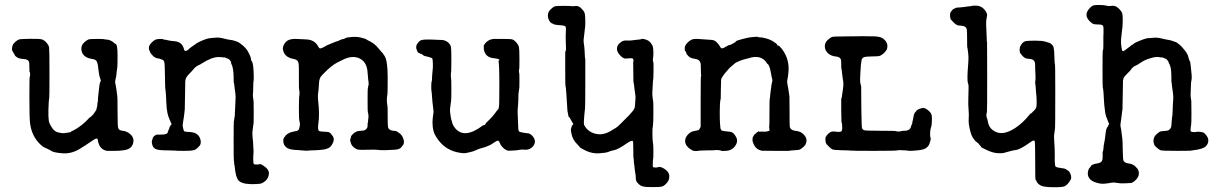

<svg xmlns="http://www.w3.org/2000/svg" viewBox="-20 -593 4963 784"><path d="M179 -176Q175 -105 182 -90Q194 -65 204 -58.5Q214 -52 216.5 -52.5Q219 -53 224 -51Q235 -48 246 -50Q257 -52 260.5 -52Q264 -52 267.5 -53.5Q271 -55 271 -56Q271 -57 277 -59Q313 -77 344 -111Q348 -116 349 -115Q350 -114 353 -118Q356 -122 357 -122Q358 -122 362 -127.5Q366 -133 366 -133.5Q366 -134 370.5 -140Q375 -146 374 -147.5Q373 -149 375 -152.5Q377 -156 377.5 -165.5Q378 -175 379 -177Q380 -179 380 -187.5Q380 -196 380.5 -196.5Q381 -197 381.5 -205Q382 -213 383.5 -223.5Q385 -234 385.5 -240.5Q386 -247 387.5 -252Q389 -257 389 -258Q389 -259 391 -261Q393 -263 389 -273Q385 -283 383 -300.5Q381 -318 380.5 -319.5Q380 -321 380 -324.5Q380 -328 379 -329.5Q378 -331 377 -337Q374 -350 358 -352Q319 -357 313 -386Q309 -406 323 -419Q337 -432 346 -433Q355 -434 379.5 -434Q404 -434 405 -433Q406 -432 415 -431.5Q424 -431 431.5 -427.5Q439 -424 444.5 -419Q450 -414 451 -414Q460 -414 460 -367.5Q460 -321 459 -317.5Q458 -314 457.5 -307.5Q457 -301 456 -295.5Q455 -290 455 -286Q455 -282 452 -270.5Q449 -259 451 -252Q453 -245 453.5 -239.5Q454 -234 455 -230Q456 -226 457 -215Q458 -204 459 -200.5Q460 -197 460 -135.5Q460 -74 463 -69Q467 -60 481 -59Q502 -57 517 -40Q525 -30 525 -20Q525 5 503 16Q493 20 484.5 20.5Q476 21 471.5 22Q467 23 443.5 23Q420 23 417 23Q387 18 380 -17Q379 -26 378 -26.5Q377 -27 373 -27Q369 -27 353 -16Q337 -5 331 -1Q325 3 315 9Q276 36 236 33Q196 30 188 22Q187 21 176.5 16Q166 11 161 9Q156 7 145 -3Q110 -36 103 -88Q100 -108 100 -193.5Q100 -279 101.5 -280Q103 -281 103 -289.5Q103 -298 101.5 -298Q100 -298 100 -315.5Q100 -333 99 -339Q96 -351 77 -352Q58 -353 49.5 -359Q41 -365 41 -366.5Q41 -368 38.5 -371.5Q36 -375 33 -381Q30 -387 29.5 -387Q29 -387 29 -393.5Q29 -400 31.5 -407.5Q34 -415 43.5 -423Q53 -431 59.5 -432.5Q66 -434 104 -434.5Q142 -435 151.5 -432Q161 -429 170 -418.5Q179 -408 180.5 -399.5Q182 -391 182 -292Q182 -193 181 -191.5Q180 -190 179 -176Z M672 -73 676 -80Q676 -81 678.5 -83Q681 -85 680.5 -87Q680 -89 678 -92Q676 -95 676 -97Q676 -99 674 -101.5Q672 -104 671 -109Q670 -114 669 -114Q668 -114 668 -115Q668 -116 667.5 -117.5Q667 -119 666 -123.5Q665 -128 664 -130Q660 -148 659 -176.5Q658 -205 656.5 -219.5Q655 -234 654.5 -235.5Q654 -237 653.5 -286Q653 -335 650.5 -341Q648 -347 643.5 -349Q639 -351 635 -352Q631 -353 630.5 -353.5Q630 -354 630 -354Q616 -354 605.5 -364Q595 -374 592.5 -381.5Q590 -389 589 -389Q588 -389 588 -398.5Q588 -408 599.5 -419.5Q611 -431 619.5 -432.5Q628 -434 637.5 -434Q647 -434 647 -432.5Q647 -431 652 -431Q657 -431 657 -430.5Q657 -430 661 -429.5Q665 -429 671 -427.5Q677 -426 690 -425Q724 -423 731 -393Q733 -385 736 -385Q739 -385 740.5 -386Q742 -387 743.5 -387Q745 -387 746.5 -388.5Q748 -390 750 -391.5Q752 -393 752.5 -394Q753 -395 755.5 -396.5Q758 -398 758 -398.5Q758 -399 761.5 -401Q765 -403 766.5 -404.5Q768 -406 775 -410.5Q782 -415 782.5 -416Q783 -417 799 -424.5Q815 -432 826.5 -435Q838 -438 845.5 -438Q853 -438 858 -439Q874 -441 892.5 -436Q911 -431 921.5 -430Q932 -429 940.5 -425.5Q949 -422 951.5 -421.5Q954 -421 963 -414Q985 -398 994 -380Q1003 -362 1003.5 -358.5Q1004 -355 1005 -351Q1007 -342 1008 -342.5Q1009 -343 1009 -342Q1014 -333 1015.5 -301.5Q1017 -270 1015.5 -263Q1014 -256 1014 -237.5Q1014 -219 1013 -211.5Q1012 -204 1013 -197Q1014 -190 1014.5 -186.5Q1015 -183 1015.5 -179.5Q1016 -176 1016 -131.5Q1016 -87 1015 -85Q1014 -83 1013 -73.5Q1012 -64 1011 -56Q1010 -48 1011 -37.5Q1012 -27 1012.5 -20.5Q1013 -14 1013.5 -11.5Q1014 -9 1014 1Q1014 11 1015 18.5Q1016 26 1015 34Q1014 42 1014 58Q1014 76 1017.5 77.5Q1021 79 1021.5 78.5Q1022 78 1029 78.5Q1036 79 1037 78Q1044 75 1055 83Q1080 99 1078 117Q1076 135 1064.5 145Q1053 155 1043.5 157Q1034 159 1006 159L982 157Q961 152 955 145Q942 132 938 84Q937 78 936.5 77.5Q936 77 936 71Q936 65 935 63.5Q934 62 934 -18.5Q934 -99 935 -99.5Q936 -100 936.5 -105Q937 -110 937 -112Q939 -115 939.5 -138.5Q940 -162 941.5 -181.5Q943 -201 941 -212.5Q939 -224 938.5 -230Q938 -236 937.5 -239Q937 -242 936.5 -247.5Q936 -253 935 -254.5Q934 -256 934 -275Q934 -316 924 -334Q922 -337 923.5 -338Q925 -339 921.5 -343Q918 -347 918 -348.5Q918 -350 909 -354Q900 -358 897 -359L895 -358Q890 -360 872 -360Q845 -360 804 -334Q795 -328 793.5 -328Q792 -328 785.5 -324Q779 -320 774 -315Q769 -310 768 -308Q767 -306 756 -295Q745 -284 741 -277Q737 -270 736.5 -261.5Q736 -253 735.5 -201.5Q735 -150 734.5 -146.5Q734 -143 732.5 -128.5Q731 -114 728 -98Q725 -82 726.5 -75.5Q728 -69 729 -64.5Q730 -60 732 -57.5Q734 -55 746.5 -54.5Q759 -54 763 -53Q788 -50 797 -28Q804 -8 794.5 3Q785 14 776 18.5Q767 23 731.5 23Q696 23 698 22L664 21Q630 21 618 16.5Q606 12 602.5 0.5Q599 -11 600 -15.5Q601 -20 601 -21.5Q601 -23 602.5 -23Q604 -23 603 -25Q602 -32 614 -41Q616 -41 618 -42.5Q620 -44 623 -44V-43H624Q625 -43 639.5 -43.5Q654 -44 655 -45Q656 -46 657 -46Q665 -47 666 -57Q667 -59 667.5 -60Q668 -61 668.5 -63Q669 -65 670.5 -67Q672 -69 672 -73Z M1361 -426 1377 -433Q1385 -433 1388 -436Q1391 -439 1399 -440Q1431 -445 1452 -440Q1473 -435 1476.5 -432Q1480 -429 1489 -425Q1511 -414 1525 -396Q1527 -393 1533 -386.5Q1539 -380 1540.5 -378Q1542 -376 1542.5 -376Q1543 -376 1543 -375.5Q1543 -375 1550 -365Q1563 -346 1563 -278Q1563 -210 1562 -207.5Q1561 -205 1561 -202.5Q1561 -200 1560 -192Q1559 -184 1560 -176.5Q1561 -169 1561 -167Q1561 -165 1562 -161.5Q1563 -158 1563 -122Q1563 -86 1564 -78Q1565 -61 1586 -59Q1599 -58 1599.5 -57Q1600 -56 1605 -53Q1617 -47 1624 -34Q1634 -13 1626 -1Q1618 11 1611.5 14Q1605 17 1596.5 18Q1588 19 1580 19Q1548 21 1533 20Q1511 17 1477 18.5Q1443 20 1436 16Q1416 6 1412 -11Q1411 -16 1410 -18.5Q1409 -21 1411.5 -28Q1414 -35 1413.5 -35.5Q1413 -36 1415 -39Q1430 -58 1448.5 -58.5Q1467 -59 1472 -63Q1481 -69 1481 -79Q1481 -92 1482 -93Q1483 -94 1483 -100Q1483 -106 1483.5 -106Q1484 -106 1484.5 -112.5Q1485 -119 1484.5 -121.5Q1484 -124 1483.5 -129Q1483 -134 1482 -134.5Q1481 -135 1481 -183.5Q1481 -232 1482 -232.5Q1483 -233 1483 -237.5Q1483 -242 1484.5 -243.5Q1486 -245 1485 -256.5Q1484 -268 1483.5 -268.5Q1483 -269 1483 -274.5Q1483 -280 1482.5 -280Q1482 -280 1481 -296Q1479 -339 1449 -354Q1419 -369 1378 -348Q1375 -347 1370 -344Q1344 -333 1317.5 -308.5Q1291 -284 1287 -275Q1283 -266 1282.5 -252.5Q1282 -239 1281.5 -236.5Q1281 -234 1281 -229.5Q1281 -225 1280 -221Q1277 -204 1278.5 -189Q1280 -174 1280.5 -166Q1281 -158 1281.5 -156.5Q1282 -155 1282.5 -130.5Q1283 -106 1280 -90Q1276 -60 1284.5 -57.5Q1293 -55 1307 -55Q1321 -55 1326 -51.5Q1331 -48 1331.5 -47Q1332 -46 1332 -46Q1332 -46 1335 -42Q1349 -27 1338 -7Q1331 8 1318.5 13Q1306 18 1290 19Q1274 20 1269.5 20.5Q1265 21 1254.5 21Q1244 21 1237.5 22Q1231 23 1224 22Q1217 21 1199 20Q1166 19 1154 12Q1142 5 1138 -8Q1134 -25 1142 -34Q1142 -34 1143 -35Q1148 -42 1148.5 -42Q1149 -42 1152 -44.5Q1155 -47 1155.5 -47Q1156 -47 1161 -50Q1166 -53 1171.5 -54Q1177 -55 1178 -55.5Q1179 -56 1184 -57Q1198 -58 1201 -66Q1207 -87 1203.5 -95Q1200 -103 1200.5 -152.5Q1201 -202 1202 -202Q1203 -202 1203 -212.5Q1203 -223 1202 -225Q1200 -228 1200.5 -278Q1201 -328 1199 -335Q1197 -349 1180 -352Q1145 -358 1137 -384Q1132 -396 1139 -410Q1146 -424 1158.5 -429.5Q1171 -435 1191.5 -434Q1212 -433 1232 -432Q1266 -430 1280 -402Q1284 -394 1289.5 -395.5Q1295 -397 1303 -401Q1314 -408 1315 -408L1344 -420Q1349 -422 1349 -422Z M1747 -80 1746 -91Q1746 -93 1746.5 -103Q1747 -113 1749 -125Q1751 -137 1750 -141Q1745 -181 1744 -199Q1743 -217 1742 -220Q1741 -223 1741 -240Q1741 -257 1742.5 -260Q1744 -263 1744 -270.5Q1744 -278 1744.5 -283Q1745 -288 1745.5 -295Q1746 -302 1747 -310.5Q1748 -319 1747.5 -334.5Q1747 -350 1745.5 -353.5Q1744 -357 1728 -361Q1711 -364 1707.5 -368Q1704 -372 1699 -373Q1687 -377 1685 -381.5Q1683 -386 1681 -391.5Q1679 -397 1679.5 -400.5Q1680 -404 1680 -405.5Q1680 -407 1681 -408.5Q1682 -410 1682 -411Q1682 -412 1685.5 -416.5Q1689 -421 1689.5 -421.5Q1690 -422 1692.5 -424.5Q1695 -427 1698 -428Q1701 -429 1701.5 -429.5Q1702 -430 1710.5 -431Q1719 -432 1741 -431.5Q1763 -431 1765 -430.5Q1767 -430 1777 -430Q1787 -430 1793 -428.5Q1799 -427 1803.5 -424Q1808 -421 1808.5 -421Q1809 -421 1814.5 -415Q1820 -409 1821.5 -400.5Q1823 -392 1823 -350Q1823 -308 1822.5 -303Q1822 -298 1821.5 -296.5Q1821 -295 1821 -285.5Q1821 -276 1822 -273Q1823 -270 1823 -227Q1823 -184 1822 -180.5Q1821 -177 1820.5 -171.5Q1820 -166 1819.5 -162.5Q1819 -159 1818.5 -155Q1818 -151 1817.5 -145.5Q1817 -140 1819 -126.5Q1821 -113 1821.5 -110.5Q1822 -108 1822.5 -106Q1823 -104 1823 -103.5Q1823 -103 1823.5 -103Q1824 -103 1826.5 -92Q1829 -81 1839 -69Q1877 -24 1952 -81L1954 -82Q1954 -81 1958 -82.5Q1962 -84 1962.5 -87Q1963 -90 1977 -103Q1991 -116 2002 -131.5Q2013 -147 2014.5 -147Q2016 -147 2016 -149Q2016 -151 2015.5 -151Q2015 -151 2017 -154.5Q2019 -158 2019 -243Q2019 -338 2015 -345H2017Q2020 -345 2018.5 -349Q2017 -353 2000 -355Q1962 -357 1956 -390Q1956 -393 1955.5 -394.5Q1955 -396 1955.5 -401Q1956 -406 1955 -406Q1954 -406 1962 -417Q1975 -432 1995 -434Q2000 -434 2029.5 -434Q2059 -434 2068 -433Q2077 -432 2087 -421Q2097 -410 2099 -401Q2101 -392 2101 -350.5Q2101 -309 2100 -312L2099 -305Q2099 -295 2100 -296Q2101 -297 2101 -263.5Q2101 -230 2100 -231L2097 -209Q2097 -204 2096.5 -185.5Q2096 -167 2094.5 -154Q2093 -141 2094 -126Q2095 -111 2095.5 -87Q2096 -63 2098 -58.5Q2100 -54 2113 -52Q2126 -50 2128 -49.5Q2130 -49 2137 -48.5Q2144 -48 2153 -39Q2172 -19 2159 1Q2145 21 2119 18Q2109 17 2100 19Q2091 21 2080 21.5Q2069 22 2065 22Q2048 26 2030 6Q2024 -1 2021 -9Q2017 -20 2011.5 -18.5Q2006 -17 1994.5 -9Q1983 -1 1979.5 0Q1976 1 1970 4Q1964 7 1949 11Q1934 15 1924 20Q1914 25 1902.5 27.5Q1891 30 1887 31Q1878 34 1859 31Q1803 23 1770 -21Q1753 -44 1749.5 -60.5Q1746 -77 1746.5 -77.5Q1747 -78 1747 -80Z M2312 -102 2307 -111Q2307 -112 2306 -113.5Q2305 -115 2304 -114L2302 -116L2300 -125Q2300 -126 2299 -131Q2298 -136 2297.5 -137Q2297 -138 2296.5 -148.5Q2296 -159 2295.5 -165Q2295 -171 2294 -188Q2293 -205 2292.5 -212Q2292 -219 2291 -230Q2290 -241 2289 -242Q2288 -243 2288 -312V-381Q2292 -386 2291 -400Q2289 -447 2290.5 -463Q2292 -479 2289.5 -484Q2287 -489 2267.5 -490Q2248 -491 2241.5 -494Q2235 -497 2230.5 -499.5Q2226 -502 2221.5 -511Q2217 -520 2217 -529Q2217 -544 2228.5 -555Q2240 -566 2247 -567.5Q2254 -569 2281 -569Q2308 -569 2312.5 -568Q2317 -567 2325 -568Q2341 -571 2352 -560.5Q2363 -550 2366.5 -541.5Q2370 -533 2370 -507.5Q2370 -482 2369 -479.5Q2368 -477 2367.5 -468Q2367 -459 2364.5 -443Q2362 -427 2363.5 -419Q2365 -411 2365.5 -405Q2366 -399 2367 -388Q2368 -377 2368 -367.5Q2368 -358 2370 -350V-257Q2370 -167 2369 -152Q2362 -90 2365 -83Q2382 -50 2422 -45Q2451 -42 2483 -64Q2488 -67 2494 -70.5Q2500 -74 2504.5 -78.5Q2509 -83 2514.5 -88Q2520 -93 2522.5 -96Q2525 -99 2529.5 -103Q2534 -107 2539 -112.5Q2544 -118 2544.5 -118Q2545 -118 2547.5 -121Q2550 -124 2558 -133Q2572 -147 2572.5 -159Q2573 -171 2574.5 -184Q2576 -197 2574 -207.5Q2572 -218 2571 -228Q2570 -238 2569.5 -242Q2569 -246 2568 -252.5Q2567 -259 2566.5 -259.5Q2566 -260 2566 -298Q2566 -336 2565.5 -337.5Q2565 -339 2566 -339.5Q2567 -340 2566.5 -346.5Q2566 -353 2564 -354Q2559 -356 2549.5 -355Q2540 -354 2538 -354Q2523 -352 2507 -373Q2492 -393 2506 -413Q2508 -416 2508.5 -415.5Q2509 -415 2513 -419Q2517 -423 2517 -422.5Q2517 -422 2520.5 -424Q2524 -426 2524.5 -426Q2525 -426 2528 -427Q2531 -428 2543 -427.5Q2555 -427 2562.5 -428.5Q2570 -430 2583.5 -431Q2597 -432 2598 -433Q2600 -436 2612 -433Q2634 -428 2644 -407Q2648 -399 2648 -380Q2648 -361 2647 -358.5Q2646 -356 2646 -348.5Q2646 -341 2647.5 -340Q2649 -339 2648.5 -303.5Q2648 -268 2647 -266.5Q2646 -265 2645.5 -248.5Q2645 -232 2644 -220.5Q2643 -209 2644 -202.5Q2645 -196 2645.5 -189Q2646 -182 2647 -181Q2648 -180 2648 -134.5Q2648 -89 2646 -79.5Q2644 -70 2644 -51Q2644 -32 2644.5 -27.5Q2645 -23 2645.5 -15Q2646 -7 2647 -4Q2648 -1 2648 26.5Q2648 54 2647 56.5Q2646 59 2646 65Q2646 71 2645.5 79Q2645 87 2646.5 89Q2648 91 2656 91Q2664 91 2666 90Q2673 87 2683 91Q2712 105 2713 125.5Q2714 146 2696 161Q2690 167 2682 169Q2674 171 2648 171Q2622 171 2619 170.5Q2616 170 2606.5 168.5Q2597 167 2588.5 159Q2580 151 2579 148Q2578 145 2577 142Q2576 139 2576 131.5Q2576 124 2574.5 117Q2573 110 2572.5 103.5Q2572 97 2571.5 94.5Q2571 92 2570.5 85Q2570 78 2569 74Q2568 70 2568 62.5Q2568 55 2567 54Q2566 53 2566 18.5Q2566 -16 2564 -17Q2559 -21 2540 -8Q2504 17 2488.5 20Q2473 23 2464.5 27Q2456 31 2427.5 33Q2399 35 2372.5 22.5Q2346 10 2346 6Q2346 6 2338 -3Q2317 -23 2313 -50Q2312 -55 2311.5 -58Q2311 -61 2311 -64Q2311 -67 2312 -68Q2313 -69 2313 -71.5Q2313 -74 2314 -75.5Q2315 -77 2315 -78.5Q2315 -80 2318 -82.5Q2321 -85 2321 -87Z M3118 -58Q3122 -58 3122 -63Q3122 -68 3121 -69Q3120 -70 3121 -74.5Q3122 -79 3122 -133.5Q3122 -188 3123 -189.5Q3124 -191 3124.5 -200.5Q3125 -210 3126.5 -218.5Q3128 -227 3129.5 -240Q3131 -253 3133 -259Q3135 -265 3133.5 -268.5Q3132 -272 3128.5 -292.5Q3125 -313 3121 -322Q3117 -331 3115.5 -331Q3114 -331 3113 -333Q3089 -373 3036 -355Q3030 -353 3026 -352.5Q3022 -352 3015 -349.5Q3008 -347 3002 -345Q2986 -339 2978.5 -332.5Q2971 -326 2964 -320Q2957 -314 2952 -307.5Q2947 -301 2942.5 -296.5Q2938 -292 2936.5 -289Q2935 -286 2930 -279.5Q2925 -273 2924.5 -266.5Q2924 -260 2923.5 -226.5Q2923 -193 2923 -191Q2919 -176 2919 -138.5Q2919 -101 2920 -90Q2921 -79 2921.5 -72Q2922 -65 2925.5 -61.5Q2929 -58 2942.5 -57Q2956 -56 2956 -55.5Q2956 -55 2959 -55Q2975 -55 2986 -33Q2997 -12 2976 10Q2964 22 2944.5 23Q2925 24 2924.5 22.5Q2924 21 2920 21Q2916 21 2912 20Q2908 19 2902.5 20Q2897 21 2869 21L2837 22Q2816 26 2807 21Q2771 1 2779 -27Q2782 -37 2792 -46.5Q2802 -56 2815 -58Q2828 -60 2832 -62Q2836 -64 2841 -75V-178Q2841 -281 2842.5 -282Q2844 -283 2843 -287Q2842 -291 2842 -302.5Q2842 -314 2841.5 -327Q2841 -340 2835 -345.5Q2829 -351 2819 -352.5Q2809 -354 2802 -356.5Q2795 -359 2790.5 -364.5Q2786 -370 2784 -372Q2782 -376 2782.5 -376Q2783 -376 2781 -380.5Q2779 -385 2777.5 -385Q2776 -385 2776 -396.5Q2776 -408 2787.5 -419Q2799 -430 2808 -432.5Q2817 -435 2829 -434Q2841 -433 2858.5 -432Q2876 -431 2887 -430Q2898 -429 2907 -420Q2916 -411 2920 -403Q2924 -395 2929 -395.5Q2934 -396 2945.5 -403Q2957 -410 2957.5 -409Q2958 -408 2963 -410.5Q2968 -413 2968 -412.5Q2968 -412 2970.5 -413.5Q2973 -415 2973 -415.5Q2973 -416 2978.5 -418.5Q2984 -421 2985 -424Q2986 -427 3011 -433.5Q3036 -440 3046 -441Q3073 -444 3075.5 -442Q3078 -440 3084 -440.5Q3090 -441 3108.5 -436Q3127 -431 3140 -422Q3153 -413 3153 -412Q3153 -407 3157.5 -407Q3162 -407 3173 -393Q3206 -349 3199 -294Q3198 -286 3197.5 -280Q3197 -274 3195 -266.5Q3193 -259 3195.5 -248.5Q3198 -238 3200.5 -219.5Q3203 -201 3203.5 -199Q3204 -197 3204 -138Q3204 -79 3205 -74Q3209 -61 3227.5 -59Q3246 -57 3256 -49Q3282 -28 3269 -3Q3268 0 3260.5 7Q3253 14 3247 17Q3241 20 3225 20.5Q3209 21 3201 23H3147Q3094 23 3091.5 22.5Q3089 22 3087 22V21Q3087 21 3083 20Q3063 14 3054 -13Q3052 -20 3053 -25Q3054 -30 3053 -31L3060 -43Q3071 -54 3079 -57L3080 -55Q3082 -55 3086 -55.5Q3090 -56 3097 -55.5Q3104 -55 3110 -56Q3116 -57 3116.5 -57.5Q3117 -58 3118 -58Z M3715 -132 3722 -140Q3722 -142 3726.5 -144.5Q3731 -147 3732.5 -148Q3734 -149 3739.5 -150Q3745 -151 3747 -152Q3749 -153 3756 -151Q3763 -149 3773 -140Q3783 -131 3784.5 -121.5Q3786 -112 3785 -95.5Q3784 -79 3783 -77.5Q3782 -76 3781 -71Q3780 -66 3779 -61.5Q3778 -57 3778 -45.5Q3778 -34 3779 -33Q3782 -28 3778.5 -16Q3775 -4 3772.5 0Q3770 4 3766 8Q3755 19 3725 21L3715 22L3695 23L3683 22Q3689 21 3674 21Q3647 19 3644.5 21Q3642 23 3551 23Q3460 23 3455.5 22Q3451 21 3417 20.5Q3383 20 3377 16Q3371 12 3364 5Q3357 -2 3355.5 -4Q3354 -6 3353 -8Q3352 -10 3352 -10.5Q3352 -11 3351.5 -14.5Q3351 -18 3350.5 -18.5Q3350 -19 3350.5 -24.5Q3351 -30 3350.5 -30Q3350 -30 3351 -32Q3360 -50 3377 -56H3378Q3378 -56 3383.5 -56Q3389 -56 3390 -56Q3397 -54 3405.5 -54.5Q3414 -55 3416 -57Q3421 -62 3418 -89L3416 -95L3415 -143Q3415 -182 3415 -187Q3415 -192 3416 -192Q3417 -192 3418 -201Q3419 -210 3422 -229Q3425 -248 3423.5 -258Q3422 -268 3421.5 -270Q3421 -272 3420.5 -278.5Q3420 -285 3419.5 -285.5Q3419 -286 3418 -297.5Q3417 -309 3416 -311.5Q3415 -314 3415 -329.5Q3415 -345 3414 -349Q3410 -361 3395 -362Q3373 -364 3360.5 -376Q3348 -388 3348 -403.5Q3348 -419 3360 -430Q3372 -441 3379 -442.5Q3386 -444 3405 -444Q3528 -446 3552 -444.5Q3576 -443 3585 -436Q3609 -419 3602 -394Q3601 -390 3599 -387.5Q3597 -385 3593.5 -380.5Q3590 -376 3582.5 -370.5Q3575 -365 3569.5 -364Q3564 -363 3539 -362.5Q3514 -362 3509 -360Q3499 -356 3498 -346.5Q3497 -337 3496 -333Q3495 -329 3494.5 -316Q3494 -303 3493 -291Q3492 -279 3492 -268Q3492 -257 3494 -249.5Q3496 -242 3496 -242Q3496 -242 3496.5 -239.5Q3497 -237 3497 -157Q3498 -75 3500 -69.5Q3502 -64 3507.5 -61.5Q3513 -59 3575.5 -59Q3638 -59 3639 -57.5Q3640 -56 3649 -56Q3658 -56 3659.5 -57.5Q3661 -59 3675 -59Q3698 -60 3701 -80Q3702 -84 3703.5 -85Q3705 -86 3705 -90.5Q3705 -95 3705.5 -95Q3706 -95 3706.5 -98.5Q3707 -102 3708 -105Q3709 -108 3710 -115.5Q3711 -123 3713 -127.5Q3715 -132 3715 -132Z M3857 -531Q3858 -530 3858 -530ZM4205 -17Q4202 -23 4187 -12Q4146 17 4130.5 19Q4115 21 4102 25Q4089 29 4085.5 29.5Q4082 30 4079 31.5Q4076 33 4056 32.5Q4036 32 4011 20.5Q3986 9 3986 7Q3986 5 3981.5 0.5Q3977 -4 3977 -5Q3977 -6 3968 -13Q3950 -26 3942 -57Q3934 -88 3935.5 -106Q3937 -124 3935 -145Q3933 -166 3934 -192Q3936 -246 3934 -249Q3929 -257 3931 -297Q3936 -355 3934 -369.5Q3932 -384 3931.5 -390.5Q3931 -397 3930 -397.5Q3929 -398 3929 -431.5Q3929 -465 3928 -471Q3926 -486 3909 -487.5Q3892 -489 3889.5 -490Q3887 -491 3882.5 -494Q3878 -497 3871.5 -504Q3865 -511 3863 -513Q3861 -515 3860 -523Q3858 -539 3862.5 -544.5Q3867 -550 3867 -550Q3867 -550 3869.5 -553Q3872 -556 3873 -556Q3881 -560 3881.5 -560Q3882 -560 3883.5 -561Q3885 -562 3889.5 -562Q3894 -562 3897.5 -562.5Q3901 -563 3913 -564Q3925 -565 3928 -566Q3931 -567 3940 -567.5Q3949 -568 3949 -569Q3949 -570 3964 -570Q3988 -570 4002 -551Q4012 -538 4010.5 -530Q4009 -522 4008.5 -518Q4008 -514 4007 -506Q4006 -498 4007.5 -476Q4009 -454 4009 -439.5Q4009 -425 4009.5 -424Q4010 -423 4010.5 -421Q4011 -419 4011 -279.5Q4011 -140 4010 -136Q4006 -121 4009 -114Q4012 -107 4014 -96Q4018 -68 4045 -55Q4077 -39 4125 -70Q4157 -91 4185 -126Q4189 -131 4190.5 -130.5Q4192 -130 4195 -134Q4198 -138 4198.5 -138Q4199 -138 4201 -140Q4203 -142 4206 -145.5Q4209 -149 4211 -153.5Q4213 -158 4213 -173Q4213 -188 4212.5 -193.5Q4212 -199 4211.5 -205.5Q4211 -212 4210.5 -216Q4210 -220 4209.5 -231Q4209 -242 4207.5 -250Q4206 -258 4208 -265Q4209 -274 4208 -291L4207 -312Q4207 -332 4206 -337Q4203 -350 4188 -352Q4185 -352 4174.5 -353.5Q4164 -355 4154.5 -365.5Q4145 -376 4144.5 -379.5Q4144 -383 4143.5 -387Q4143 -391 4143.5 -391.5Q4144 -392 4144.5 -398Q4145 -404 4151.5 -413Q4158 -422 4166.5 -424.5Q4175 -427 4206 -427Q4237 -427 4248.5 -423Q4260 -419 4263 -418.5Q4266 -418 4267 -417.5Q4268 -417 4270 -415Q4280 -409 4282.5 -398Q4285 -387 4285.5 -360.5Q4286 -334 4287.5 -333Q4289 -332 4289 -225Q4289 -68 4288 -67Q4287 -66 4287 -61.5Q4287 -57 4285 -46.5Q4283 -36 4285 -13Q4287 10 4287 42Q4286 85 4291 88Q4296 91 4306 92Q4329 95 4333 98Q4337 101 4339.5 103Q4342 105 4343.5 105Q4345 105 4349.5 114Q4354 123 4354 130.5Q4354 138 4353 138.5Q4352 139 4350.5 142.5Q4349 146 4343 154Q4337 162 4328.5 167Q4320 172 4280 171.5Q4240 171 4228.5 164Q4217 157 4213.5 149Q4210 141 4208.5 141Q4207 141 4207 65Q4207 -11 4205 -17Z M4497 -115 4496 -120Q4496 -121 4494.5 -125.5Q4493 -130 4492.5 -136.5Q4492 -143 4491.5 -145Q4491 -147 4490.5 -152.5Q4490 -158 4489 -166Q4488 -174 4487.5 -188.5Q4487 -203 4486 -214Q4485 -225 4484.5 -229.5Q4484 -234 4483 -235.5Q4482 -237 4482 -311Q4482 -385 4483 -386Q4486 -390 4485.5 -416.5Q4485 -443 4486 -460Q4487 -482 4484 -487.5Q4481 -493 4464.5 -493Q4448 -493 4442.5 -496Q4437 -499 4429 -507Q4404 -532 4429 -559Q4439 -570 4447 -571.5Q4455 -573 4473.5 -572.5Q4492 -572 4495 -570.5Q4498 -569 4507 -568.5Q4516 -568 4518 -569Q4520 -570 4529 -569Q4538 -568 4548.5 -558Q4559 -548 4562 -539Q4565 -530 4564.5 -507.5Q4564 -485 4563.5 -482.5Q4563 -480 4562.5 -476.5Q4562 -473 4561.5 -468Q4561 -463 4559.5 -450Q4558 -437 4557.5 -429.5Q4557 -422 4557.5 -417.5Q4558 -413 4559 -402Q4561 -386 4564 -384.5Q4567 -383 4574.5 -388.5Q4582 -394 4583 -395Q4584 -396 4586 -397.5Q4588 -399 4592 -401.5Q4596 -404 4596 -405Q4596 -406 4603 -410Q4610 -414 4611.5 -416Q4613 -418 4631 -425.5Q4649 -433 4659 -435.5Q4669 -438 4671.5 -437.5Q4674 -437 4681 -438Q4703 -441 4720.5 -436.5Q4738 -432 4749 -430.5Q4760 -429 4770 -425Q4780 -421 4781 -421.5Q4782 -422 4794 -412.5Q4806 -403 4819 -386Q4832 -369 4833 -357L4838 -343Q4840 -345 4842 -325Q4848 -277 4845.5 -267.5Q4843 -258 4843 -244Q4843 -230 4842 -217Q4841 -204 4842.5 -193.5Q4844 -183 4844.5 -181Q4845 -179 4845 -133Q4845 -87 4844 -84.5Q4843 -82 4842.5 -76Q4842 -70 4841.5 -64Q4841 -58 4842.5 -56.5Q4844 -55 4850 -54Q4856 -53 4863 -54Q4870 -55 4870.5 -55Q4871 -55 4876 -55Q4881 -55 4884.5 -54Q4888 -53 4889 -53Q4890 -53 4892 -52.5Q4894 -52 4896 -50.5Q4898 -49 4900 -47Q4914 -33 4914 -19.5Q4914 -6 4904 4Q4893 16 4850 21Q4847 21 4845 21.5Q4843 22 4841.5 22.5Q4840 23 4790 23Q4725 23 4719 20.5Q4713 18 4704 10.5Q4695 3 4692.5 -4Q4690 -11 4690 -18Q4690 -33 4701.5 -44Q4713 -55 4720 -56.5Q4727 -58 4738.5 -58.5Q4750 -59 4754 -63Q4763 -69 4763.5 -84Q4764 -99 4764.5 -99.5Q4765 -100 4765 -105Q4765 -110 4765.5 -110.5Q4766 -111 4766.5 -117Q4767 -123 4767.5 -124Q4768 -125 4768.5 -147Q4769 -169 4770.5 -184Q4772 -199 4769.5 -214Q4767 -229 4766.5 -235.5Q4766 -242 4765.5 -242.5Q4765 -243 4765 -248Q4765 -253 4764 -254Q4763 -255 4763 -284Q4763 -323 4752 -336Q4751 -337 4753 -338Q4744 -352 4742.5 -352Q4741 -352 4733 -356Q4725 -360 4724 -358Q4722 -358 4711 -360Q4700 -362 4678 -355.5Q4656 -349 4641.5 -339.5Q4627 -330 4624.5 -328.5Q4622 -327 4616 -324.5Q4610 -322 4604.5 -316.5Q4599 -311 4597.5 -308Q4596 -305 4583 -292.5Q4570 -280 4568 -274Q4566 -268 4565.5 -263.5Q4565 -259 4564.5 -205Q4564 -151 4563.5 -148.5Q4563 -146 4562.5 -140Q4562 -134 4561.5 -132.5Q4561 -131 4559.5 -116Q4558 -101 4556 -91Q4554 -81 4556 -74Q4558 -67 4560 -48.5Q4562 -30 4563 -25.5Q4564 -21 4564.5 19Q4565 59 4568 64Q4573 72 4586 74Q4605 76 4615.5 86Q4626 96 4628 102Q4637 126 4613 146Q4605 153 4599 154Q4593 155 4572.5 155.5Q4552 156 4549.5 155Q4547 154 4543 154Q4539 154 4534 153Q4529 152 4524.5 152.5Q4520 153 4515.5 153.5Q4511 154 4507 155Q4483 159 4469 156Q4447 151 4437 144Q4415 127 4425 99Q4426 96 4430.5 91Q4435 86 4435 84.5Q4435 83 4441.5 79.5Q4448 76 4459.5 74.5Q4471 73 4477 67.5Q4483 62 4482.5 44Q4482 26 4483 26Q4484 26 4485 19.5Q4486 13 4486 10Q4486 7 4487 0.5Q4488 -6 4489 -10Q4490 -14 4490.5 -18.5Q4491 -23 4491.5 -24Q4492 -25 4493 -35.5Q4494 -46 4495 -52.5Q4496 -59 4496.5 -60.5Q4497 -62 4497 -64L4501 -73Q4501 -74 4503 -75Q4505 -76 4505 -80L4509 -87L4505 -96Q4505 -97 4503 -101Q4501 -105 4500 -109.5Q4499 -114 4498 -114Q4497 -114 4497 -115Z"/></svg>

Font: TT2020 Style E
Style: Regular
Weight: 400
Version: Version 00.2